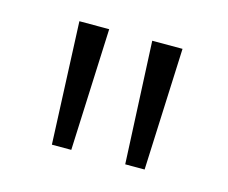

<svg xmlns="http://www.w3.org/2000/svg" viewBox="-52 -933 466 392"><g transform="rotate(15 181.5 -737.0)"><path d="M84 -608H125L136 -866H73ZM239 -608H280L291 -866H227Z"/></g></svg>

Font: Noto Sans Malayalam UI Condensed Light
Style: Regular
Weight: 300
Width: 3
Designer: Jelle Bosma - Monotype Design Team
Foundry: Monotype Imaging Inc.
Version: Version 2.104